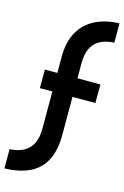

<svg xmlns="http://www.w3.org/2000/svg" viewBox="-190 -841 690 1069"><g transform="rotate(15 155.0 -307.0)"><path d="M97 -516Q97 -604 130.5 -662Q164 -720 223.5 -749Q283 -778 360 -780V-669Q308 -666 275.5 -647Q243 -628 228 -594Q213 -560 213 -513V-424H345V-317H213V-99Q213 -10 184 47.5Q155 105 97 134Q39 163 -50 166V55Q2 52 34.5 32.5Q67 13 82 -20.5Q97 -54 97 -102V-317H25V-424H97Z"/></g></svg>

Font: Josefin Sans Thin SemiBold
Style: Regular
Weight: 600
Version: Version 2.000